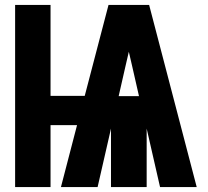

<svg xmlns="http://www.w3.org/2000/svg" viewBox="-20 -755 840 775"><path d="M41 0V-735H184V-368H322L418 -735H582L774 0H626L572 -236V0H428V-236L374 0H226L291 -250H184V0ZM541 -367 513 -490Q510 -504 506.5 -518Q503 -532 500 -546Q497 -532 493.5 -518Q490 -504 487 -490L459 -367Z"/></svg>

Font: Iosevka Aile Heavy
Style: Regular
Weight: 900
Designer: Belleve Invis
Foundry: Belleve Invis
Version: Version 31.1.0; ttfautohint (v1.8.4)